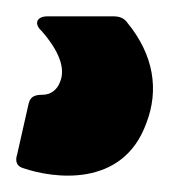

<svg xmlns="http://www.w3.org/2000/svg" viewBox="-51 -20 238 235"><path d="M-22 186C13 198 99 211 128 131C144 90 137 47 105 8C101 2 95 0 88 0H7C-6 0 -10 9 0 18C21 42 29 63 23 79C19 91 10 96 1 96C-8 96 -14 98 -16 107L-30 169C-33 178 -30 184 -22 186Z"/></svg>

Font: Barlow Condensed Black
Style: Italic
Weight: 900
Width: 3
Italic angle: -7°
Designer: Jeremy Tribby
Foundry: Tribby Type
Version: Version 1.422;hotconv 1.0.109;makeotfexe 2.5.65596